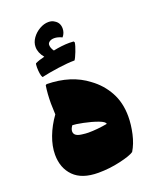

<svg xmlns="http://www.w3.org/2000/svg" viewBox="-150 -862 792 984"><g transform="rotate(-20 246.0 -370.0)"><path d="M456 -183Q456 -138 445 -89Q434 -40 412 -4Q392 10 333 23.5Q274 37 214 37Q125 37 80.5 -8Q36 -53 36 -126Q36 -172 55 -222.5Q74 -273 108 -320Q106 -358 106 -380Q106 -433 113 -477L119 -481Q252 -479 339 -412Q393 -373 424.5 -315.5Q456 -258 456 -183ZM236 -174Q284 -174 339 -184Q339 -196 305 -208.5Q271 -221 229 -229.5Q187 -238 171 -238Q159 -222 159 -208Q159 -182 200 -177Q221 -174 236 -174ZM328 -633Q326 -616 314 -585.5Q302 -555 295 -546Q258 -546 205 -538.5Q152 -531 112 -522Q107 -529 104.5 -545Q102 -561 102 -578Q102 -596 105 -600Q126 -610 156 -617Q131 -647 131 -679Q131 -704 147 -726.5Q163 -749 187.5 -763Q212 -777 236 -777Q255 -777 268 -768Q294 -753 294 -721Q294 -697 278 -678Q255 -689 236 -689Q220 -689 210 -682Q200 -675 200 -665Q200 -648 213 -630Q261 -640 301 -640L324 -639Z"/></g></svg>

Font: Lalezar
Style: Regular
Weight: 400
Designer: Borna Izadpanah
Foundry: Borna Izadpanah
Version: Version 1.003;November 28, 2018;FontCreator 11.5.0.2421 64-b